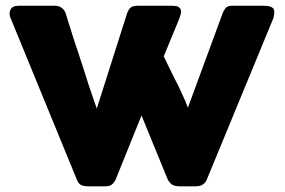

<svg xmlns="http://www.w3.org/2000/svg" viewBox="-20 -655 1003 675"><path d="M19.5 -585.9Q13.7 -597.7 13.7 -608.4Q13.7 -615.2 16.6 -620.1Q22.5 -634.8 45.9 -634.8Q88.9 -634.8 173.8 -634.8Q186.5 -634.8 196.3 -627.9Q206.1 -621.1 210.9 -608.4Q218.8 -581.1 229.5 -548.8Q239.3 -515.6 251 -482.4Q261.7 -448.2 273.4 -414.1Q284.2 -380.9 293 -352.5Q302.7 -324.2 309.6 -303.7Q317.4 -282.2 320.3 -273.4Q355.5 -384.8 426.8 -608.4Q432.6 -624 441.4 -629.9Q449.2 -634.8 464.8 -634.8Q503.9 -634.8 583 -634.8Q597.7 -634.8 605.5 -631.8Q612.3 -627.9 615.2 -622.1Q617.2 -616.2 616.2 -608.4Q614.3 -600.6 611.3 -591.8Q592.8 -546.9 555.7 -457Q559.6 -449.2 569.3 -428.7Q579.1 -408.2 591.8 -382.8Q605.5 -357.4 618.2 -329.1Q631.8 -300.8 640.6 -276.4Q681.6 -386.7 762.7 -608.4Q769.5 -624 776.4 -629.9Q783.2 -634.8 796.9 -634.8Q833 -634.8 907.2 -634.8Q930.7 -634.8 940.4 -626Q944.3 -621.1 944.3 -612.3Q944.3 -603.5 941.4 -591.8Q863.3 -401.4 706.1 -21.5Q702.1 -12.7 692.4 -5.9Q683.6 0 666 0Q648.4 0 613.3 0Q593.8 0 585 -5.9Q576.2 -12.7 570.3 -22.5Q539.1 -98.6 477.5 -249Q455.1 -192.4 385.7 -21.5Q380.9 -12.7 373 -5.9Q365.2 0 350.6 0Q331.1 0 291 0Q271.5 0 262.7 -5.9Q254.9 -11.7 251 -21.5Q173.8 -210 19.5 -585.9Z"/></svg>

Font: Cocogoose
Style: Regular
Weight: 400
Designer: Cosimo Lorenzo Pancini
Version: Version 1.000